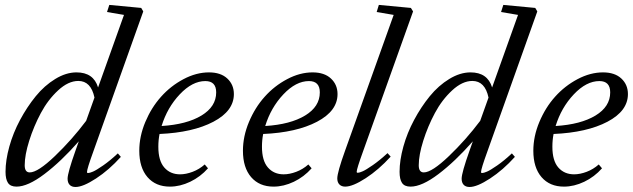

<svg xmlns="http://www.w3.org/2000/svg" viewBox="-20 -745 2564 778"><path d="M46.9 11.2Q22.5 11.2 12.5 -3.7Q2.4 -18.6 2.4 -48.8Q2.4 -95.7 17.8 -151.1Q33.2 -206.5 61.3 -259Q89.4 -311.5 124.8 -355Q160.2 -398.4 203.9 -425Q247.6 -451.7 290 -451.7Q358.9 -451.7 377.4 -390.6L482.4 -684.6L413.6 -696.3L422.9 -725.1L552.2 -712.9L560.5 -698.7L357.9 -130.4Q332.5 -60.5 332.5 -47.9Q332.5 -43.9 336.9 -43.9Q343.3 -43.9 356.7 -49.6Q370.1 -55.2 397.9 -74.5Q425.8 -93.8 457.5 -123.5L469.7 -109.4Q421.9 -56.2 369.1 -21.7Q316.4 12.7 286.1 12.7Q270.5 12.7 262.2 3.9Q253.9 -4.9 253.9 -21Q253.9 -44.4 285.6 -133.8L299.3 -172.4Q227.1 -90.3 159.9 -39.6Q92.8 11.2 46.9 11.2ZM80.1 -75.2Q80.1 -46.4 100.6 -46.4Q133.3 -46.4 202.4 -112.5Q271.5 -178.7 329.1 -255.4L362.8 -349.6Q348.6 -417 297.4 -417Q256.8 -417 215.6 -378.9Q174.3 -340.8 145.5 -286.9Q116.7 -232.9 98.4 -174.8Q80.1 -116.7 80.1 -75.2Z M668.5 11.2Q610.8 11.2 577.6 -27.3Q544.4 -65.9 544.4 -134.3Q544.4 -192.4 568.8 -250.7Q593.3 -309.1 632.6 -353Q671.9 -397 723.6 -424.3Q775.4 -451.7 826.7 -451.7Q874.5 -451.7 901.1 -426.8Q927.7 -401.9 927.7 -363.8Q927.7 -295.4 844.7 -251.7Q761.7 -208 626.5 -202.1Q621.6 -177.7 621.6 -150.4Q621.6 -93.8 645.8 -66.2Q669.9 -38.6 709.5 -38.6Q733.4 -38.6 760.5 -48.8Q787.6 -59.1 809.6 -78.6L822.8 -63Q792 -28.3 750.7 -8.5Q709.5 11.2 668.5 11.2ZM812 -416.5Q759.3 -416.5 708.5 -362.8Q657.7 -309.1 634.8 -234.4Q736.8 -240.7 796.4 -276.9Q856 -313 856 -370.6Q856 -416.5 812 -416.5Z M1088.4 11.2Q1030.8 11.2 997.6 -27.3Q964.4 -65.9 964.4 -134.3Q964.4 -192.4 988.8 -250.7Q1013.2 -309.1 1052.5 -353Q1091.8 -397 1143.6 -424.3Q1195.3 -451.7 1246.6 -451.7Q1294.4 -451.7 1321 -426.8Q1347.7 -401.9 1347.7 -363.8Q1347.7 -295.4 1264.6 -251.7Q1181.6 -208 1046.4 -202.1Q1041.5 -177.7 1041.5 -150.4Q1041.5 -93.8 1065.7 -66.2Q1089.8 -38.6 1129.4 -38.6Q1153.3 -38.6 1180.4 -48.8Q1207.5 -59.1 1229.5 -78.6L1242.7 -63Q1211.9 -28.3 1170.7 -8.5Q1129.4 11.2 1088.4 11.2ZM1231.9 -416.5Q1179.2 -416.5 1128.4 -362.8Q1077.6 -309.1 1054.7 -234.4Q1156.7 -240.7 1216.3 -276.9Q1275.9 -313 1275.9 -370.6Q1275.9 -416.5 1231.9 -416.5Z M1378.9 11.2Q1363.8 11.2 1355.2 2.4Q1346.7 -6.3 1346.7 -22Q1346.7 -46.4 1378.4 -134.8L1575.2 -684.6L1506.3 -696.3L1515.1 -725.1L1645 -712.9L1653.8 -698.7L1451.2 -131.8Q1425.3 -60.5 1425.3 -48.8Q1425.3 -44.9 1429.7 -44.9Q1436 -44.9 1449.5 -50.8Q1462.9 -56.6 1490.7 -75.9Q1518.6 -95.2 1550.3 -124.5L1563 -110.4Q1514.6 -57.1 1461.9 -22.9Q1409.2 11.2 1378.9 11.2Z M1643.6 11.2Q1619.1 11.2 1609.1 -3.7Q1599.1 -18.6 1599.1 -48.8Q1599.1 -95.7 1614.5 -151.1Q1629.9 -206.5 1658 -259Q1686 -311.5 1721.4 -355Q1756.8 -398.4 1800.5 -425Q1844.2 -451.7 1886.7 -451.7Q1955.6 -451.7 1974.1 -390.6L2079.1 -684.6L2010.3 -696.3L2019.5 -725.1L2148.9 -712.9L2157.2 -698.7L1954.6 -130.4Q1929.2 -60.5 1929.2 -47.9Q1929.2 -43.9 1933.6 -43.9Q1939.9 -43.9 1953.4 -49.6Q1966.8 -55.2 1994.6 -74.5Q2022.5 -93.8 2054.2 -123.5L2066.4 -109.4Q2018.6 -56.2 1965.8 -21.7Q1913.1 12.7 1882.8 12.7Q1867.2 12.7 1858.9 3.9Q1850.6 -4.9 1850.6 -21Q1850.6 -44.4 1882.3 -133.8L1896 -172.4Q1823.7 -90.3 1756.6 -39.6Q1689.5 11.2 1643.6 11.2ZM1676.8 -75.2Q1676.8 -46.4 1697.3 -46.4Q1730 -46.4 1799.1 -112.5Q1868.2 -178.7 1925.8 -255.4L1959.5 -349.6Q1945.3 -417 1894 -417Q1853.5 -417 1812.3 -378.9Q1771 -340.8 1742.2 -286.9Q1713.4 -232.9 1695.1 -174.8Q1676.8 -116.7 1676.8 -75.2Z M2265.1 11.2Q2207.5 11.2 2174.3 -27.3Q2141.1 -65.9 2141.1 -134.3Q2141.1 -192.4 2165.5 -250.7Q2189.9 -309.1 2229.2 -353Q2268.6 -397 2320.3 -424.3Q2372.1 -451.7 2423.3 -451.7Q2471.2 -451.7 2497.8 -426.8Q2524.4 -401.9 2524.4 -363.8Q2524.4 -295.4 2441.4 -251.7Q2358.4 -208 2223.1 -202.1Q2218.3 -177.7 2218.3 -150.4Q2218.3 -93.8 2242.4 -66.2Q2266.6 -38.6 2306.2 -38.6Q2330.1 -38.6 2357.2 -48.8Q2384.3 -59.1 2406.2 -78.6L2419.4 -63Q2388.7 -28.3 2347.4 -8.5Q2306.2 11.2 2265.1 11.2ZM2408.7 -416.5Q2356 -416.5 2305.2 -362.8Q2254.4 -309.1 2231.4 -234.4Q2333.5 -240.7 2393.1 -276.9Q2452.6 -313 2452.6 -370.6Q2452.6 -416.5 2408.7 -416.5Z"/></svg>

Font: Elstob 10pt
Style: Italic
Weight: 400
Italic angle: -20°
Designer: Peter S. Baker
Version: Version 1.015